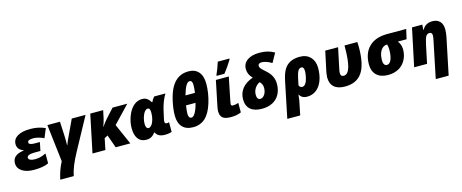

<svg xmlns="http://www.w3.org/2000/svg" viewBox="-49 -1636 6533 2715"><g transform="rotate(-15 3217.5 -278.0)"><path d="M413.1 -225.1H329.1Q274.4 -225.1 245.1 -213.4Q215.8 -201.7 215.8 -179.2Q215.8 -156.2 241.2 -144Q266.6 -131.8 309.1 -131.8Q348.6 -131.8 385 -139.9Q421.4 -147.9 473.1 -172.9V-27.8Q396 9.8 259.8 9.8Q150.4 9.8 85.2 -33.2Q20 -76.2 20 -149.9Q20 -210.4 60.1 -245.4Q100.1 -280.3 186 -293V-296.9Q98.1 -328.1 98.1 -408.2Q98.1 -481.4 165.5 -522.2Q232.9 -563 351.1 -563Q412.6 -563 465.8 -552.2Q519 -541.5 570.8 -518.1L515.1 -383.8Q478 -403.8 436 -414.3Q394 -424.8 363.8 -424.8Q321.8 -424.8 299.8 -416Q277.8 -407.2 277.8 -386.2Q277.8 -367.2 299.8 -358.2Q321.8 -349.1 369.1 -349.1H439Z M802.2 -207Q811.5 -234.4 826.7 -268.8Q841.8 -303.2 960 -553.2H1162.1L904.3 -79.1Q852.1 16.6 821.8 91.6Q791.5 166.5 776.4 240.2H579.1Q606.4 107.4 667 -7.8L603 -553.2H787.1L797.4 -347.2Q799.3 -314 799.3 -271L798.3 -207Z M1231 -553.2H1419.9L1395 -436Q1389.6 -411.6 1378.7 -377.2Q1367.7 -342.8 1360.8 -327.1H1365.2Q1403.8 -385.3 1440.9 -424.8L1557.1 -553.2H1772.9L1535.2 -303.2L1668.9 0H1455.1L1387.2 -190.9L1337.9 -165L1304.2 0H1115.2Z M1990.2 -563Q2017.6 -563 2037.8 -555.2Q2058.1 -547.4 2074.7 -532.5Q2091.3 -517.6 2116.2 -481.9H2120.1Q2141.6 -527.8 2167 -553.2H2331.1Q2305.7 -513.7 2282 -453.6Q2258.3 -393.6 2245.1 -334L2219.2 -217.8Q2212.4 -190.4 2212.4 -170.9Q2212.4 -141.1 2243.2 -141.1Q2255.9 -141.1 2275.4 -147V-5.9Q2235.8 9.8 2174.3 9.8Q2122.6 9.8 2090.1 -7.3Q2057.6 -24.4 2041 -60.1H2034.2Q2011.2 -30.8 1993.4 -17.6Q1975.6 -4.4 1953.9 2.7Q1932.1 9.8 1901.4 9.8Q1825.7 9.8 1783.9 -44.9Q1742.2 -99.6 1742.2 -201.2Q1742.2 -291 1777.3 -380.4Q1812.5 -469.7 1867.2 -516.4Q1921.9 -563 1990.2 -563ZM1976.1 -142.1Q1999 -142.1 2020.8 -169.2Q2042.5 -196.3 2055.4 -242.2Q2068.4 -288.1 2068.4 -340.8Q2068.4 -373.5 2061 -392.3Q2053.7 -411.1 2032.2 -411.1Q2008.3 -411.1 1985.6 -382.1Q1962.9 -353 1949 -305.7Q1935.1 -258.3 1935.1 -211.9Q1935.1 -177.2 1946.3 -159.7Q1957.5 -142.1 1976.1 -142.1Z M2925.3 -539.1Q2925.3 -402.3 2882.3 -262Q2839.4 -121.6 2767.1 -55.9Q2694.8 9.8 2589.8 9.8Q2485.8 9.8 2431.9 -49.1Q2377.9 -107.9 2377.9 -216.8Q2377.9 -312.5 2404.8 -431.4Q2431.6 -550.3 2475.3 -623.8Q2519 -697.3 2580.3 -734.1Q2641.6 -771 2725.1 -771Q2820.3 -771 2872.8 -710.7Q2925.3 -650.4 2925.3 -539.1ZM2568.8 -314.9Q2557.1 -238.8 2557.1 -191.9Q2557.1 -162.6 2567.6 -145.3Q2578.1 -127.9 2600.1 -127.9Q2629.9 -127.9 2658.7 -179.2Q2687.5 -230.5 2708 -314.9ZM2705.1 -632.8Q2677.2 -632.8 2651.4 -591.1Q2625.5 -549.3 2598.1 -453.1H2736.8Q2746.1 -522.9 2746.1 -566.9Q2746.1 -632.8 2705.1 -632.8Z M3292 -19Q3231.4 9.8 3139.6 9.8Q3055.7 9.8 3020.3 -20.8Q2984.9 -51.3 2984.9 -118.2Q2984.9 -145 2994.6 -189L3069.8 -553.2H3258.8L3189 -208Q3183.1 -179.7 3183.1 -167Q3183.1 -155.8 3189.9 -148.9Q3196.8 -142.1 3209 -142.1Q3252 -142.1 3292 -158.2ZM3095.2 -618.2Q3107.9 -644 3128.4 -697Q3148.9 -750 3162.6 -795.9H3332.5V-784.2Q3318.4 -762.2 3304.7 -740.7Q3291 -719.2 3276.4 -697.5Q3261.7 -675.8 3244.9 -653.3Q3228 -630.9 3208.5 -606H3095.2Z M3582 -450.2Q3518.6 -511.2 3518.6 -590.8Q3518.6 -672.4 3583.5 -718.8Q3648.4 -765.1 3760.7 -765.1Q3827.6 -765.1 3877.4 -752.7Q3927.2 -740.2 3980 -710.9L3904.8 -576.2Q3863.3 -603 3824.7 -615Q3786.1 -627 3758.8 -627Q3733.9 -627 3719.7 -616.9Q3705.6 -606.9 3705.6 -587.9Q3705.6 -568.8 3720.9 -549.3Q3736.3 -529.8 3783.7 -488.8Q3839.4 -440.9 3864.5 -389.6Q3889.6 -338.4 3889.6 -277.8Q3889.6 -190.9 3854.5 -125.5Q3819.3 -60.1 3753.2 -25.1Q3687 9.8 3596.7 9.8Q3485.8 9.8 3427.7 -41Q3369.6 -91.8 3369.6 -186Q3369.6 -279.3 3423.3 -346.2Q3477.1 -413.1 3582 -450.2ZM3608.9 -131.8Q3646 -131.8 3672.9 -172.1Q3699.7 -212.4 3699.7 -270Q3699.7 -302.2 3687 -326.2Q3674.3 -350.1 3658.7 -362.8Q3613.8 -340.8 3586.7 -298.6Q3559.6 -256.3 3559.6 -202.1Q3559.6 -168.9 3572 -150.4Q3584.5 -131.8 3608.9 -131.8Z M4510.7 -342.8Q4510.7 -239.3 4479.7 -158.4Q4448.7 -77.6 4391.1 -33.9Q4333.5 9.8 4257.8 9.8Q4215.8 9.8 4188 -6.8Q4160.2 -23.4 4147.9 -49.8H4144Q4141.1 -10.7 4134 32.7Q4127 76.2 4091.8 240.2H3902.8L4011.7 -288.1Q4033.7 -393.6 4068.6 -450.2Q4103.5 -506.8 4159.9 -534.9Q4216.3 -563 4299.8 -563Q4397 -563 4453.9 -502.4Q4510.7 -441.9 4510.7 -342.8ZM4282.7 -411.1Q4251.5 -411.1 4233.2 -380.1Q4214.8 -349.1 4199.7 -278.8L4178.7 -176.8Q4191.4 -142.1 4226.1 -142.1Q4252.4 -142.1 4273.4 -169.9Q4294.4 -197.8 4307.1 -252.7Q4319.8 -307.6 4319.8 -345.2Q4319.8 -411.1 4282.7 -411.1Z M4813 9.8Q4707.5 9.8 4653.1 -38.8Q4598.6 -87.4 4598.6 -181.2Q4598.6 -199.2 4606 -249L4670.9 -553.2H4858.9L4793 -240.2Q4787.6 -216.3 4787.6 -192.9Q4787.6 -165 4799.1 -153.6Q4810.5 -142.1 4832.5 -142.1Q4894 -142.1 4923.3 -238.8Q4952.6 -335.4 4952.6 -533.2V-553.2H5140.6Q5143.6 -515.1 5143.6 -482.9Q5143.6 -226.1 5063.7 -108.2Q4983.9 9.8 4813 9.8Z M5738.8 -284.2Q5738.8 -199.2 5700.2 -129.9Q5661.6 -60.5 5595.2 -25.4Q5528.8 9.8 5442.9 9.8Q5335.9 9.8 5276.4 -46.1Q5216.8 -102.1 5216.8 -203.1Q5216.8 -369.1 5311 -461.2Q5405.3 -553.2 5576.7 -553.2H5856L5823.7 -411.1H5695.8Q5738.8 -356.9 5738.8 -284.2ZM5538.6 -411.1Q5480 -411.1 5444.8 -356.7Q5409.7 -302.2 5409.7 -210Q5409.7 -172.9 5424.1 -152.3Q5438.5 -131.8 5461.9 -131.8Q5503.9 -131.8 5526.9 -186.8Q5549.8 -241.7 5549.8 -335Q5549.8 -378.4 5538.6 -411.1Z M6196.8 -371.1Q6196.8 -392.1 6186 -402.6Q6175.3 -413.1 6160.2 -413.1Q6125.5 -413.1 6106.9 -385.3Q6088.4 -357.4 6069.8 -270L6013.2 0H5824.2L5940.9 -553.2H6091.8L6085.9 -476.1H6089.8Q6116.7 -522.5 6153.1 -542.7Q6189.5 -563 6242.2 -563Q6311 -563 6349.6 -521.2Q6388.2 -479.5 6388.2 -405.8Q6388.2 -354 6376 -293.9L6265.1 240.2H6076.2L6188 -301.8Q6196.8 -339.8 6196.8 -371.1Z"/></g></svg>

Font: Open Sans Extrabold
Style: Italic
Weight: 800
Italic angle: -12°
Foundry: Ascender Corporation
Version: Version 1.10